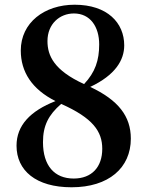

<svg xmlns="http://www.w3.org/2000/svg" viewBox="-20 -777 624 813"><path d="M292 -21C211 -21 162 -75 162 -175C162 -245 185 -290 239 -337C374 -277 413 -220 413 -147C413 -70 369 -21 292 -21ZM293 -720C362 -720 400 -664 400 -589C400 -521 383 -471 336 -421C209 -479 181 -541 181 -603C181 -676 233 -720 293 -720ZM362 -409C468 -459 506 -522 506 -585C506 -680 435 -757 296 -757C168 -757 68 -681 68 -563C68 -473 115 -399 215 -349C108 -307 50 -246 50 -160C50 -55 132 16 283 16C440 16 534 -66 534 -190C534 -285 481 -353 362 -409Z"/></svg>

Font: Source Han Serif
Style: Bold
Weight: 700
Designer: Ryoko NISHIZUKA 西塚涼子 (kana & ideographs); Frank Grießhammer (Latin, Greek & Cyrillic); Wenlong ZHANG 张文龙 (bopomofo); San
Foundry: Adobe Systems Incorporated
Version: Version 1.001;PS 1.001;hotconv 16.6.54;makeotf.lib2.5.65590